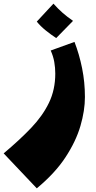

<svg xmlns="http://www.w3.org/2000/svg" viewBox="-100 -629 524 1049"><path d="M101 400 -80 209Q7 136 70 70Q133 4 167.5 -67.5Q202 -139 202 -227Q202 -259 196.5 -290.5Q191 -322 177 -353L307 -400Q333 -333 348.5 -256.5Q364 -180 364 -99Q364 -25 339.5 59Q315 143 258 230Q201 317 101 400ZM207 -421Q178 -440 149.5 -463Q121 -486 101 -511L192 -609Q217 -581 242 -559Q267 -537 299 -515Z"/></svg>

Font: Marhey Light
Style: Bold
Weight: 700
Version: Version 1.000